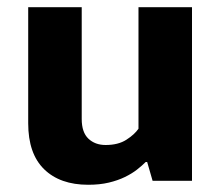

<svg xmlns="http://www.w3.org/2000/svg" viewBox="-20 -500 609 531"><path d="M363 -480H511V0H402L387 -52H383Q373 -42 359 -31Q345 -20 325.5 -10.5Q306 -1 281 5Q256 11 224 11Q146 11 102 -32Q58 -75 58 -159V-480H206V-171Q206 -134 224.5 -116.5Q243 -99 272 -99Q307 -99 329.5 -113.5Q352 -128 363 -144Z"/></svg>

Font: Mukta ExtraBold
Style: Regular
Weight: 800
Designer: Girish Dalvi and Yashodeep Gholap
Foundry: Ek Type
Version: Version 2.538;PS 1.002;hotconv 16.6.51;makeotf.lib2.5.65220;